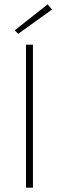

<svg xmlns="http://www.w3.org/2000/svg" viewBox="-20 -866 272 886"><path d="M100 0V-660H132V0ZM64 -710 48 -726 200 -846 220 -822Z"/></svg>

Font: Source Sans 3 Variable
Style: Regular
Weight: 200
Designer: Paul D. Hunt
Foundry: Adobe Systems Incorporated
Version: Version 3.026